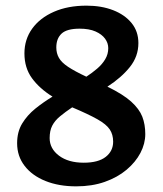

<svg xmlns="http://www.w3.org/2000/svg" viewBox="-20 -648 579 683"><path d="M250.9 14.9Q189 14.9 141.7 -4.2Q94.4 -23.2 67.7 -57.8Q40.9 -92.3 40.9 -138.4Q40.9 -179.1 58.9 -208.7Q76.9 -238.3 105.7 -261.6Q134.5 -284.8 166.8 -304.3Q120.6 -332.9 93.8 -369.7Q66.9 -406.5 66.9 -458.1Q66.9 -507.7 94.4 -546Q122 -584.3 171.8 -606.1Q221.5 -627.9 287.7 -627.9Q340.8 -627.9 382.3 -611.8Q423.9 -595.7 448.1 -566Q472.3 -536.3 472.3 -494.8Q472.3 -447.4 442.1 -409.7Q412 -372 362.1 -339.7Q418 -312.5 446.8 -286.4Q475.6 -260.3 486.2 -232.9Q496.8 -205.4 496.8 -171.1Q496.8 -137 479.6 -104.1Q462.4 -71.2 430.1 -44Q397.8 -16.9 352.6 -1Q307.4 14.9 250.9 14.9ZM277.9 -69.2Q329.5 -69.2 356 -89.9Q382.5 -110.6 382.5 -144Q382.5 -169.5 370.4 -187.6Q358.4 -205.7 326.8 -223.6Q295.2 -241.5 236.8 -266.2Q212.1 -249.6 193.8 -234.4Q175.4 -219.3 166 -201.3Q156.6 -183.4 156.6 -156.9Q156.6 -119.3 189.9 -94.2Q223.3 -69.2 277.9 -69.2ZM287.2 -375.2Q307.6 -388.5 325.5 -403.8Q343.4 -419 354.2 -437.1Q365.1 -455.2 365.1 -476.7Q365.1 -494.9 353.7 -510.5Q342.3 -526.1 319.7 -536.1Q297.1 -546 263.3 -546Q217.9 -546 199.1 -528.5Q180.3 -510.9 180.3 -479.3Q180.3 -458.5 189.6 -442.2Q198.8 -425.8 222.3 -410.2Q245.8 -394.5 287.2 -375.2Z"/></svg>

Font: Ancizar Sans Thin
Style: Regular
Weight: 100
Designer: Cesar Puertas, Viviana Monsalve, Julian Moncada, Julian Prieto, Jose Castro, Mariel Hernandez, Felipe Aragon, Sara Alarc
Version: Version 8.100